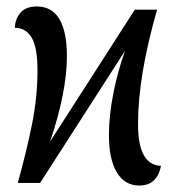

<svg xmlns="http://www.w3.org/2000/svg" viewBox="-20 -566 547 594"><path d="M317 -148Q317 -209 331 -279Q345 -349 367 -409L104 0H35Q61 -93 78.5 -179Q96 -265 96 -348Q96 -419 78 -449.5Q60 -480 26 -480Q27 -508 43.5 -527Q60 -546 94 -546Q141 -546 164 -506.5Q187 -467 187 -393Q187 -282 135 -128L397 -536H466Q407 -331 407 -182Q407 -55 478 -53Q474 -27 457.5 -9.5Q441 8 411 8Q366 8 341.5 -32.5Q317 -73 317 -148Z"/></svg>

Font: Noto Serif Cond
Style: Regular
Weight: 400
Width: 3
Designer: Monotype Design Team
Foundry: Monotype Imaging Inc.
Version: Version 1.001